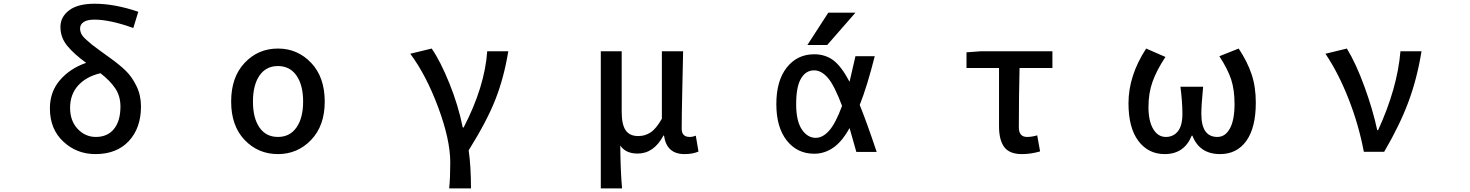

<svg xmlns="http://www.w3.org/2000/svg" viewBox="-20 -830 8040 1050"><path d="M503.9 -81.1Q568.4 -81.1 603.5 -125Q638.7 -168.9 638.7 -247.1Q638.7 -304.7 610.4 -346.7Q582 -388.7 529.3 -429.7Q451.2 -411.1 407.2 -362.3Q363.3 -313.5 363.3 -240.2Q363.3 -168.9 404.8 -125Q446.3 -81.1 503.9 -81.1ZM736.3 -765.6 709 -676.8Q582 -722.7 496.1 -722.7Q457 -722.7 437.5 -709.5Q418 -696.3 418 -674.8Q418 -659.2 424.8 -645Q431.6 -630.9 451.7 -612.8Q471.7 -594.7 483.9 -585Q496.1 -575.2 531.2 -549.8Q566.4 -524.4 580.1 -514.6Q635.7 -474.6 668.9 -441.9Q702.1 -409.2 726.6 -358.9Q751 -308.6 751 -248Q751 -129.9 684.6 -58.6Q618.2 12.7 502 12.7Q399.4 12.7 326.2 -55.7Q252.9 -124 252.9 -237.3Q252.9 -328.1 308.1 -392.1Q363.3 -456.1 451.2 -486.3Q384.8 -534.2 347.7 -579.6Q310.5 -625 310.5 -682.6Q310.5 -737.3 357.9 -773.4Q405.3 -809.6 497.1 -809.6Q607.4 -809.6 736.3 -765.6Z M1500 12.7Q1391.6 12.7 1317.9 -64.5Q1244.1 -141.6 1244.1 -274.4Q1244.1 -408.2 1317.9 -486.3Q1391.6 -564.5 1500 -564.5Q1607.4 -564.5 1681.6 -486.3Q1755.9 -408.2 1755.9 -274.4Q1755.9 -142.6 1681.6 -64.9Q1607.4 12.7 1500 12.7ZM1637.7 -274.4Q1637.7 -364.3 1601.6 -416.5Q1565.4 -468.8 1500 -468.8Q1434.6 -468.8 1398.9 -416.5Q1363.3 -364.3 1363.3 -274.4Q1363.3 -184.6 1398.9 -132.8Q1434.6 -81.1 1500 -81.1Q1565.4 -81.1 1601.6 -133.3Q1637.7 -185.5 1637.7 -274.4Z M2555.7 200.2H2436.5Q2442.4 141.6 2442.4 58.6Q2442.4 -65.4 2376.5 -242.7Q2310.5 -419.9 2223.6 -536.1L2340.8 -564.5Q2388.7 -495.1 2437.5 -374.5Q2486.3 -253.9 2510.7 -132.8H2515.6Q2630.9 -355.5 2644.5 -549.8H2759.8Q2736.3 -406.2 2689.9 -287.6Q2643.6 -168.9 2543 -7.8Q2555.7 80.1 2555.7 200.2Z M3265.6 200.2V-549.8H3379.9V-217.8Q3379.9 -149.4 3401.4 -117.7Q3422.9 -85.9 3470.7 -85.9Q3507.8 -85.9 3538.1 -106Q3568.4 -126 3599.6 -180.7V-549.8H3715.8Q3714.8 -497.1 3711.4 -345.2Q3708 -193.4 3708 -126Q3708 -81.1 3752 -81.1Q3768.6 -81.1 3785.2 -87.9L3799.8 -1Q3767.6 12.7 3723.6 12.7Q3625 12.7 3611.3 -88.9H3608.4Q3555.7 9.8 3466.8 9.8Q3401.4 9.8 3372.1 -34.2Q3373 97.7 3381.8 200.2Z M4585 -251Q4543 -363.3 4507.3 -404.3Q4471.7 -445.3 4432.6 -445.3Q4386.7 -445.3 4360.4 -400.4Q4334 -355.5 4334 -260.7Q4334 -168.9 4364.7 -122.6Q4395.5 -76.2 4441.4 -76.2Q4479.5 -76.2 4514.6 -115.7Q4549.8 -155.3 4585 -251ZM4681.6 -255.9Q4718.8 -165 4774.4 1H4663.1Q4640.6 -80.1 4626 -129.9Q4585.9 -56.6 4537.6 -22.9Q4489.3 10.7 4432.6 10.7Q4339.8 10.7 4282.7 -61.5Q4225.6 -133.8 4225.6 -260.7Q4225.6 -388.7 4282.7 -460.9Q4339.8 -533.2 4432.6 -533.2Q4493.2 -533.2 4537.1 -500.5Q4581.1 -467.8 4626 -382.8Q4639.6 -438.5 4658.2 -522.5H4763.7Q4722.7 -359.4 4681.6 -255.9ZM4509.8 -760.7H4658.2L4503.9 -584H4395.5Z M5568.4 12.7Q5501 12.7 5472.2 -25.4Q5443.4 -63.5 5443.4 -139.6V-458H5265.6V-543.9L5345.7 -549.8H5735.4V-458H5555.7Q5551.8 -304.7 5551.8 -133.8Q5551.8 -81.1 5596.7 -81.1Q5623 -81.1 5652.3 -89.8L5668 -2Q5618.2 12.7 5568.4 12.7Z M6349.6 12.7Q6259.8 12.7 6205.6 -59.1Q6151.4 -130.9 6151.4 -265.6Q6151.4 -416 6248 -564.5L6353.5 -518.6Q6305.7 -446.3 6283.2 -383.8Q6260.7 -321.3 6260.7 -244.1Q6260.7 -168 6286.6 -124.5Q6312.5 -81.1 6355.5 -81.1Q6396.5 -81.1 6421.4 -111.8Q6446.3 -142.6 6446.3 -207Q6446.3 -272.5 6435.5 -355.5H6559.6Q6549.8 -254.9 6549.8 -207Q6549.8 -81.1 6637.7 -81.1Q6680.7 -81.1 6706.1 -127.4Q6731.4 -173.8 6731.4 -261.7Q6731.4 -338.9 6712.9 -395.5Q6694.3 -452.1 6648.4 -522.5L6753.9 -564.5Q6800.8 -494.1 6824.2 -425.3Q6847.7 -356.4 6847.7 -268.6Q6847.7 -131.8 6795.9 -59.6Q6744.1 12.7 6652.3 12.7Q6540 12.7 6501 -87.9H6497.1Q6456.1 12.7 6349.6 12.7Z M7549.8 0H7438.5Q7410.2 -149.4 7354.5 -290.5Q7298.8 -431.6 7228.5 -536.1L7345.7 -564.5Q7395.5 -483.4 7441.9 -356Q7488.3 -228.5 7511.7 -118.2H7516.6Q7622.1 -348.6 7638.7 -549.8H7753.9Q7730.5 -403.3 7683.1 -274.9Q7635.7 -146.5 7549.8 0Z"/></svg>

Font: GenEi Gothic M SemiBold
Style: Regular
Weight: 500
Designer: o_tamon (Modified); [Source Han Sans]
Ryoko NISHIZUKA  (kana & ideographs); Paul D. Hunt (Latin, Greek & Cyrillic); Wenl
Version: Version 1.1a;Original Version 1.004